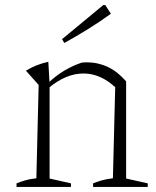

<svg xmlns="http://www.w3.org/2000/svg" viewBox="-20 -735 615 755"><path d="M45 0V-14Q60 -20 78 -25.5Q96 -31 123 -34L132 -401L82 -457Q123 -482 170 -492L175 -406V-33L259 -14V0ZM346 0V-14Q361 -20 379.5 -25.5Q398 -31 424 -34L433 -392L476 -415V-33L561 -14V0ZM170 -388 169 -408Q199 -437 232.5 -457Q266 -477 302 -489Q307 -489 311.5 -489.5Q316 -490 320 -490Q365 -490 403.5 -472Q442 -454 476 -415L433 -392Q375 -446 308 -446Q239 -446 170 -388ZM233 -566 224 -581 386 -715H394L416 -681Q372 -649 326 -620.5Q280 -592 233 -566Z"/></svg>

Font: Piazzolla Thin Thin
Style: Regular
Weight: 250
Version: Version 2.005